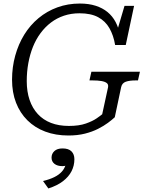

<svg xmlns="http://www.w3.org/2000/svg" viewBox="-20 -748 825 1084"><path d="M131 -290Q131 -343 140 -392Q149 -441 166 -483.5Q183 -526 209 -561Q235 -596 268 -621Q301 -646 341.5 -659.5Q382 -673 429 -673Q493 -673 534 -651Q575 -629 598 -588.5Q621 -548 630 -494H690L737 -715H683L636 -556L657 -551Q650 -591 632.5 -624Q615 -657 587 -680Q559 -703 520 -715.5Q481 -728 431 -728Q363 -728 304 -706.5Q245 -685 197.5 -645.5Q150 -606 117 -552.5Q84 -499 66 -434Q48 -369 48 -298Q48 -226 70.5 -168Q93 -110 135 -68.5Q177 -27 235.5 -5Q294 17 366 17Q418 17 459.5 6.5Q501 -4 533.5 -20.5Q566 -37 589.5 -54.5Q613 -72 628 -86L664 -256Q669 -279 690 -286.5Q711 -294 746 -294H759L770 -343H496L485 -294H503Q532 -294 552.5 -290.5Q573 -287 583 -279Q593 -271 590 -255L557 -103Q549 -96 526 -80Q503 -64 464.5 -50.5Q426 -37 369 -37Q312 -37 268 -54Q224 -71 193.5 -104Q163 -137 147 -184Q131 -231 131 -290ZM253 316 223 274Q260 265 286.5 252Q313 239 329.5 220.5Q346 202 352 177Q353 173 356 171Q359 169 362.5 170Q366 171 368 176Q363 182 354 186Q345 190 333 190Q304 190 287.5 177Q271 164 271 142Q271 120 287 105Q303 90 333 90Q367 90 383.5 106.5Q400 123 400 151Q400 187 384 218.5Q368 250 335.5 275Q303 300 253 316Z"/></svg>

Font: Roboto Serif Light
Style: Italic
Weight: 300
Italic angle: -10°
Version: Version 1.007